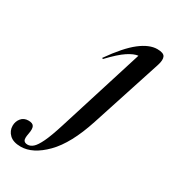

<svg xmlns="http://www.w3.org/2000/svg" viewBox="-379 -618 846 947"><g transform="rotate(30 44.0 -145.0)"><path d="M146 -55.5Q98 92 28.5 162.2Q-41 232.5 -109.5 232.5Q-152 232.5 -173.5 212Q-195 191.5 -195 162.5Q-195 138 -180.2 119.8Q-165.5 101.5 -139 101.5Q-115 101.5 -108 114.5Q-101 127.5 -107 157.5Q-113 187 -107 197Q-101 207 -84.5 207Q-69 207 -54 194Q-39 181 -21.5 144.5Q-4 108 18 37.5L170 -446.5Q146 -444 112 -421.8Q78 -399.5 26 -344.5L20.5 -348Q85.5 -440.5 137.8 -481Q190 -521.5 235 -521.5Q271 -521.5 278.8 -505.2Q286.5 -489 276.5 -457Z"/></g></svg>

Font: Newsreader Display Medium
Style: Italic
Weight: 500
Italic angle: -17°
Designer: Hugues Gentile
Foundry: Production Type
Version: Version 1.001